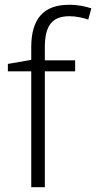

<svg xmlns="http://www.w3.org/2000/svg" viewBox="-20 -785 403 805"><path d="M295 -486V-532H168V-587C168 -678 199 -717 271 -717C298 -717 327 -711 350 -703L363 -750C338 -758 308 -765 270 -765C164 -765 111 -708 111 -587V-534L13 -517V-486H111V0H168V-486Z"/></svg>

Font: Noto Sans Sinhala UI Light
Style: Regular
Weight: 300
Designer: Jelle Bosma - Monotype Design Team
Foundry: Monotype Imaging Inc.
Version: Version 2.006